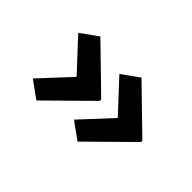

<svg xmlns="http://www.w3.org/2000/svg" viewBox="-67 -740 957 957"><g transform="rotate(45 411.0 -261.5)"><path d="M507 -36 417 -101 586 -283 585 -240 416 -422 507 -487 732 -268V-258ZM217 -36 127 -101 296 -283 295 -240 126 -422 217 -487 442 -268V-258Z"/></g></svg>

Font: Lexend Tera SemiBold
Style: Regular
Weight: 600
Version: Version 1.007